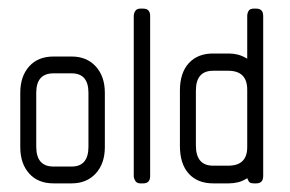

<svg xmlns="http://www.w3.org/2000/svg" viewBox="-20 -425 671 445"><path d="M146 0H104Q68 0 47.5 -23Q27 -46 27 -84V-210Q27 -248 47.5 -271Q68 -294 104 -294H146Q181 -294 202 -271Q223 -248 223 -210V-84Q223 -46 202 -23Q181 0 146 0ZM185 -210Q185 -255 146 -255H104Q64 -255 64 -210V-85Q64 -39 104 -39H146Q185 -39 185 -85Z M312 0H305Q297 0 293.5 -6Q290 -12 290 -17V-388Q290 -394 293.5 -399.5Q297 -405 305 -405H312Q328 -405 328 -388V-17Q328 0 312 0Z M574 0H568Q562 0 559 -2Q556 -4 553 -12Q542 -5 531.5 -2.5Q521 0 510 0H474Q438 0 417.5 -22.5Q397 -45 397 -87V-215Q397 -256 417.5 -278.5Q438 -301 474 -301H510Q521 -301 531 -298.5Q541 -296 553 -289V-388Q553 -394 556 -399.5Q559 -405 568 -405H574Q590 -405 590 -388V-17Q590 0 574 0ZM553 -217Q553 -261 509 -261H474Q434 -261 434 -215V-88Q434 -41 474 -41H509Q553 -41 553 -84Z"/></svg>

Font: Chathura
Style: Bold
Weight: 700
Designer: Appaji Ambarisha Darbha
Foundry: Aditya Fonts
Version: Version 1.002 2016